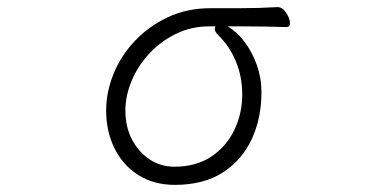

<svg xmlns="http://www.w3.org/2000/svg" viewBox="-20 -503 1040 539"><path d="M759 -483Q773 -483 783.5 -467Q794 -451 794 -438Q794 -427 783 -427Q750 -428 721 -428.5Q692 -429 657 -429H619Q645 -414 666.5 -385.5Q688 -357 701 -320.5Q714 -284 714 -244Q714 -171 686.5 -112Q659 -53 605 -18.5Q551 16 471 16Q412 16 368.5 -11.5Q325 -39 301.5 -86.5Q278 -134 278 -193Q278 -244 298.5 -295Q319 -346 358 -387.5Q397 -429 451 -454.5Q505 -480 571 -480H653Q707 -480 758 -483ZM567 -429Q517 -429 474 -408Q431 -387 399 -352.5Q367 -318 349.5 -276Q332 -234 332 -193Q332 -147 350.5 -111.5Q369 -76 400 -55.5Q431 -35 470 -35Q530 -35 572.5 -63Q615 -91 637.5 -137.5Q660 -184 660 -238Q660 -288 642 -331Q624 -374 592 -405Q583 -414 583 -422Q583 -425 585 -429Z"/></svg>

Font: Moon Stars Kai T Light
Style: Regular
Weight: 300
Designer: GuiWonder
Version: Version 1.101